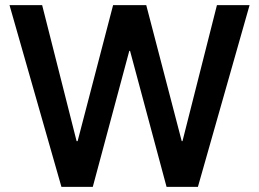

<svg xmlns="http://www.w3.org/2000/svg" viewBox="-20 -727 1009 747"><path d="M17 -707H144L278 -178H282L420 -707H549L687 -178H690L824 -707H951L750 0H628L486 -529H483L341 0H219Z"/></svg>

Font: Asta Sans
Style: Bold
Weight: 700
Designer: 42dot
Version: Version 1.000